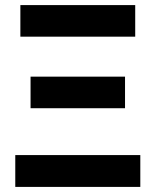

<svg xmlns="http://www.w3.org/2000/svg" viewBox="-20 -734 611 754"><path d="M60 -590V-714H511V-590ZM100 -309V-433H471V-309ZM40 0V-125H531V0Z"/></svg>

Font: BC Sans
Style: Bold
Weight: 700
Designer: Monotype Design Team
Province of B.C.
Foundry: Monotype Imaging Inc.
Version: Version 2.000;GOOG;noto-source:20170915:90ef993387c0